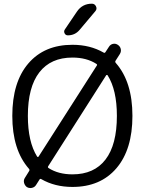

<svg xmlns="http://www.w3.org/2000/svg" viewBox="-20 -999 764 1013"><path d="M554.7 -752Q562.5 -764.6 576.2 -767.6Q589.8 -770.5 602.1 -762.2Q614.3 -753.9 617.2 -740.2Q620.1 -726.6 612.3 -713.9L589.8 -678.7Q585.9 -672.9 590.8 -667Q678.7 -567.4 678.7 -387.7Q678.7 -210 594.2 -111.3Q509.8 -12.7 362.3 -12.7Q269.5 -12.7 198.2 -53.7Q192.4 -57.6 188.5 -51.8L169.9 -22.5Q162.1 -10.7 148.4 -7.8Q144.5 -6.8 140.6 -6.8Q130.9 -6.8 122.1 -11.7Q110.4 -20.5 106.9 -34.7Q103.5 -48.8 111.3 -60.5L133.8 -96.7Q137.7 -102.5 132.8 -108.4Q44.9 -208 44.9 -387.7Q44.9 -565.4 129.4 -664.1Q213.9 -762.7 362.3 -762.7Q455.1 -762.7 526.4 -721.7Q532.2 -717.8 536.1 -723.6ZM464.8 -979.5Q479.5 -979.5 486.3 -965.8Q493.2 -952.1 483.4 -940.4L400.4 -841.8Q376 -812.5 337.9 -812.5Q326.2 -812.5 320.8 -823.2Q315.4 -834 322.3 -843.8L385.7 -937.5Q414.1 -979.5 464.8 -979.5ZM362.3 -79.1Q476.6 -79.1 536.6 -157.2Q596.7 -235.4 596.7 -387.7Q596.7 -524.4 547.9 -601.6Q546.9 -603.5 543.9 -603.5Q541 -603.5 540 -601.6L234.4 -122.1Q230.5 -116.2 236.3 -112.3Q288.1 -79.1 362.3 -79.1ZM490.2 -652.3Q492.2 -654.3 492.2 -656.2Q492.2 -660.2 488.3 -662.1Q436.5 -695.3 362.3 -695.3Q248 -695.3 187.5 -617.2Q127 -539.1 127 -387.7Q127 -251 175.8 -172.9Q176.8 -170.9 179.7 -170.9Q182.6 -170.9 183.6 -172.9Z"/></svg>

Font: Gen Jyuu Gothic Normal
Style: Regular
Weight: 300
Designer: [Source Han Sans]
Ryoko NISHIZUKA  (kana & ideographs); Paul D. Hunt (Latin, Greek & Cyrillic); Wenlong ZHANG  (bopomofo
Version: Version 1.002.20150607